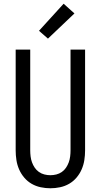

<svg xmlns="http://www.w3.org/2000/svg" viewBox="-20 -1001 540 1029"><path d="M250 8Q224 8 198 2.5Q172 -3 149.5 -16Q127 -29 110 -49Q93 -69 82.5 -93Q72 -117 68 -143Q64 -169 64 -195V-735H142V-195Q142 -179 144 -162.5Q146 -146 151.5 -131Q157 -116 166 -102.5Q175 -89 188.5 -79.5Q202 -70 218 -66Q234 -62 250 -62Q266 -62 282 -66Q298 -70 311.5 -79.5Q325 -89 334 -102.5Q343 -116 348.5 -131Q354 -146 356 -162.5Q358 -179 358 -195V-735H436V-195Q436 -169 432 -143Q428 -117 417.5 -93Q407 -69 390 -49Q373 -29 350.5 -16Q328 -3 302 2.5Q276 8 250 8ZM237 -794 189 -836 321 -981 379 -929Z"/></svg>

Font: Iosevka www.saffi
Style: Regular
Weight: 400
Monospace: yes
Designer: Belleve Invis
Foundry: Belleve Invis
Version: Version 22.0.2; ttfautohint (v1.8.3)